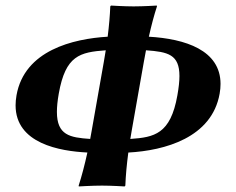

<svg xmlns="http://www.w3.org/2000/svg" viewBox="-20 -668 848 691"><path d="M294.5 -119.1C284.8 -74.8 274.1 -34 263.1 0L263.6 3C263.6 3 312.1 0 347.1 0C381.1 0 428.6 3 428.6 3L431.1 0C432.4 -35.7 436.1 -75.7 441.8 -119C573 -126.1 742.5 -172.3 770.5 -331C772.7 -343.4 773.7 -355 773.7 -366C773.7 -487.3 647 -528.4 515.7 -535.9C524.8 -576.6 534.7 -614.1 544.9 -645L544.4 -648C544.4 -648 495.9 -645 460.9 -645C426.9 -645 379.4 -648 379.4 -648L376.9 -645C375.6 -612 372.5 -575.4 367.5 -535.9C243.4 -528.5 68 -487.1 39.4 -325C37.2 -312.2 36.1 -300.2 36.1 -288.9C36.1 -151.3 195.4 -123.9 294.5 -119.1ZM304.6 -168C231.6 -172.9 184.8 -181.3 184.8 -265.3C184.8 -283.5 186.9 -305.1 191.5 -331C215.8 -468.8 267.7 -480 360.6 -487C358.5 -473.3 356.1 -459.3 353.6 -445L310.4 -200C308.5 -189.2 306.6 -178.6 304.6 -168ZM449 -168C450.6 -178.5 452.5 -189.2 454.4 -200L497.6 -445C500.1 -459.1 502.7 -473.2 505.4 -487H506C584.7 -481.4 625.8 -471.8 625.8 -394.4C625.8 -375.6 623.3 -352.7 618.4 -325C593.8 -185 534.8 -174 449.8 -168Z"/></svg>

Font: Linux Biolinum O 
Style: Bold Italic
Weight: 700
Designer: Philipp H. Poll
Foundry: Philipp H. Poll
Version: Version 1.3.2